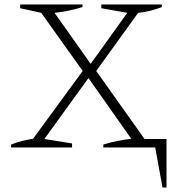

<svg xmlns="http://www.w3.org/2000/svg" viewBox="-20 -665 810 866"><path d="M30 0V-13Q78 -32 129 -39L353 -345L166 -607L71 -628V-645H352V-633Q291 -614 226 -607L389 -377L554 -607L437 -628V-645H710V-633Q659 -613 603 -607L414 -345L632 -38H731V181H713L680 0H446V-13Q508 -32 572 -39L379 -313L180 -38L305 -18V0Z"/></svg>

Font: Piazzolla ExtraLight
Style: Regular
Weight: 200
Designer: Juan Pablo del Peral
Foundry: Huerta Tipografica
Version: Version 1.330